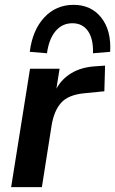

<svg xmlns="http://www.w3.org/2000/svg" viewBox="-20 -773 476 793"><path d="M26 0 104 -489H226L213 -407Q235 -447 275 -471Q315 -495 371 -499L414 -502L411 -396L330 -388Q263 -382 233 -349Q203 -316 193 -254L153 0ZM174 -553 103 -559Q114 -648 162.5 -700.5Q211 -753 284 -753Q356 -753 398 -700.5Q440 -648 435 -559L364 -553Q366 -612 343.5 -644.5Q321 -677 279 -677Q237 -677 209.5 -644.5Q182 -612 174 -553Z"/></svg>

Font: Nunito Sans
Style: Bold Italic
Weight: 700
Italic angle: -9°
Designer: Vernon Adams
Foundry: Vernon Adams
Version: Version 3.006; ttfautohint (v1.8.3)